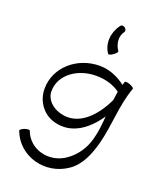

<svg xmlns="http://www.w3.org/2000/svg" viewBox="-303 -1048 1335 1543"><g transform="rotate(30 365.0 -276.5)"><path d="M341 -913C300 -832 307 -733 370 -670C375 -665 393 -674 409 -691C426 -707 435 -725 430 -730C388 -772 368 -835 395 -887C401 -899 393 -914 379 -921C364 -929 347 -925 341 -913ZM598 -541C596 -531 595 -522 594 -512C522 -550 441 -568 361 -554C172 -521 35 -355 67 -173C85 -68 169 13 274 21C429 34 538 -76 604 -225C611 -158 616 -91 610 -24C603 65 566 149 503 212C392 324 208 310 133 179C129 172 110 177 89 188C69 200 56 215 59 221C163 400 413 423 563 273C639 197 660 88 670 -18C684 -188 652 -359 682 -526C683 -533 665 -542 642 -546C619 -551 599 -548 598 -541ZM280 -64C206 -70 138 -112 125 -183C100 -325 223 -443 375 -470C449 -483 525 -478 589 -445C589 -419 590 -394 591 -368C543 -196 442 -50 280 -64Z"/></g></svg>

Font: Nupuram Expanded Light
Style: Regular
Weight: 300
Width: 7
Designer: Santhosh Thottingal (santhosh.thottingal@gmail.com)
Foundry: SMC
Version: Version 1.000